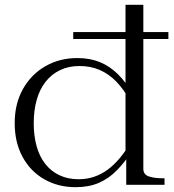

<svg xmlns="http://www.w3.org/2000/svg" viewBox="-20 -767 724 797"><path d="M301 -526Q354 -526 395 -509Q436 -492 469.5 -459Q503 -426 530 -378L519 -350Q494 -396 463 -428Q432 -460 394 -476.5Q356 -493 310 -493Q265 -493 229.5 -476Q194 -459 169.5 -428Q145 -397 132.5 -353Q120 -309 120 -256Q120 -203 132 -160Q144 -117 168 -86.5Q192 -56 227 -39.5Q262 -23 306 -23Q341 -23 371.5 -33.5Q402 -44 428 -63.5Q454 -83 477 -110.5Q500 -138 521 -173L531 -144Q500 -96 466 -61Q432 -26 390.5 -8Q349 10 294 10Q221 10 163.5 -23Q106 -56 73.5 -116Q41 -176 41 -256Q41 -336 75 -397Q109 -458 168 -492Q227 -526 301 -526ZM501 -747H575V-66Q575 -43 597 -35Q619 -27 655 -27H663V0H504V-118H501ZM679 -634V-605H284V-634Z"/></svg>

Font: Roboto Serif 120pt Expanded Light
Style: Regular
Weight: 300
Width: 7
Designer: Greg Gazdowicz
Foundry: Commercial Type
Version: Version 1.008